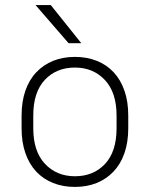

<svg xmlns="http://www.w3.org/2000/svg" viewBox="-20 -730 590 756"><path d="M275 6Q228 6 189 -9.5Q150 -25 122.5 -54.5Q95 -84 80 -127Q65 -170 65 -225V-275Q65 -330 80 -373Q95 -416 123 -445.5Q151 -475 189.5 -490.5Q228 -506 275 -506Q322 -506 361 -490.5Q400 -475 427.5 -445.5Q455 -416 470 -373Q485 -330 485 -275V-225Q485 -170 470 -127Q455 -84 427 -54.5Q399 -25 360.5 -9.5Q322 6 275 6ZM275 -36Q348 -36 393.5 -84.5Q439 -133 439 -225V-275Q439 -366 393 -415Q347 -464 275 -464Q202 -464 156.5 -415.5Q111 -367 111 -275V-225Q111 -134 157 -85Q203 -36 275 -36ZM120 -710H180L300 -560H250Z"/></svg>

Font: PT Root UI Web Light
Style: Regular
Weight: 300
Designer: Vitaly Kuzmin
Foundry: ParaType Ltd.
Version: Version 1.000W